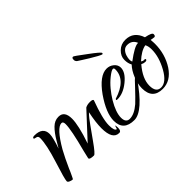

<svg xmlns="http://www.w3.org/2000/svg" viewBox="-65 -773 1074 1074"><g transform="rotate(-45 472.5 -236.0)"><path d="M51 2Q41 2 30 -3Q19 -8 19 -15Q19 -32 52 -135Q85 -239 85 -291Q85 -307 71 -309Q57 -311 57 -315Q57 -324 72 -324Q139 -324 139 -269Q139 -242 116 -176L139 -215Q163 -256 187 -279.5Q211 -303 240 -303H242Q288 -303 288 -241Q288 -216 279 -176Q270 -136 251 -81L388 -229Q402 -237 424 -237Q447 -237 447 -228Q407 -120 407 -70Q407 -23 424 -23L431 -45Q434 -38 434 -24Q434 2 418 2Q366 2 366 -88Q366 -110 369.5 -138Q373 -166 380 -200Q367 -187 356.5 -173.5Q346 -160 334 -143L282 -70Q239 -9 229 -9Q195 -9 195 -21Q195 -22 206 -68Q241 -200 241 -245Q241 -266 228 -266Q191 -266 128 -157Q117 -137 103.5 -109.5Q90 -82 79 -57Q77 -51 70.5 -37Q64 -23 58 -10.5Q52 2 51 2Z M529 11Q444 11 444 -68Q444 -129 504 -216Q566 -303 622 -303Q646 -303 664.5 -287.5Q683 -272 683 -250Q683 -213 636 -175Q590 -138 545 -138Q536 -138 536 -142L539 -147Q654 -183 654 -265Q654 -277 646 -277Q635 -277 606 -254Q581 -234 559.5 -208Q538 -182 521 -154Q485 -93 485 -52Q485 -12 516 -12Q552 -12 595 -49Q609 -62 625 -78.5Q641 -95 660 -115Q697 -155 699 -155Q705 -155 705 -150.5Q705 -146 703 -142Q598 11 529 11ZM661 -376Q647 -380 596 -411Q574 -425 558.5 -434.5Q543 -444 536 -449Q531 -453 529 -457.5Q527 -462 527 -463V-470Q527 -483 537 -483Q542 -483 604 -436Q667 -390 667 -382Q667 -376 661 -376Z M765 0Q684 0 684 -85Q684 -119 699.5 -157.5Q715 -196 738 -220Q727 -239 727 -267Q727 -296 751 -319.5Q775 -343 810 -343Q875 -343 898 -275Q945 -266 945 -253Q945 -238 935 -238L910 -242Q911 -232 911.5 -224Q912 -216 912 -210Q912 -128 870 -63Q828 0 765 0ZM752 -229Q820 -280 846 -280H849Q835 -315 797 -315Q780 -315 769 -303.5Q758 -292 753 -276Q748 -260 748 -247Q748 -235 752 -229ZM764 -12Q805 -12 841 -76Q877 -141 877 -200Q877 -226 868 -242Q831 -236 787 -195Q797 -188 803 -188.5Q809 -189 810 -189Q815 -189 815 -184Q815 -176 802 -176Q791 -176 777 -183Q724 -121 724 -66Q724 -12 764 -12Z"/></g></svg>

Font: Qwigley
Style: Regular
Weight: 400
Designer: Robert E. Leuschke
Foundry: Robert E. Leuschke
Version: Version 1.010; ttfautohint (v1.8.3)